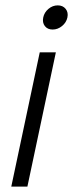

<svg xmlns="http://www.w3.org/2000/svg" viewBox="-20 -695 272 715"><path d="M22 0 128 -500H188L82 0ZM176 -585Q157 -585 147 -598Q137 -611 141 -630Q145 -649 160.5 -662Q176 -675 195 -675Q214 -675 224.5 -662Q235 -649 231 -630Q227 -611 211 -598Q195 -585 176 -585Z"/></svg>

Font: Epunda Sans Light
Style: Italic
Weight: 300
Italic angle: -12.0243°
Designer: Simon Atzbach
Foundry: typofactur
Version: Version 2.204